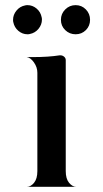

<svg xmlns="http://www.w3.org/2000/svg" viewBox="-20 -720 397 740"><path d="M233.4 -60.5Q233.4 -31.2 246.1 -15.6Q258.8 0 274.4 0H83Q98.6 0 111.3 -15.6Q124 -31.2 124 -60.5V-439.5Q124 -460.9 110.8 -479.5Q97.7 -498 83 -500H107.4Q167 -500 210 -506.8H212.9Q220.7 -506.8 227.1 -501.5Q233.4 -496.1 233.4 -488.3ZM31.2 -634.8Q30.3 -637.7 30.3 -643.6Q30.3 -663.1 43.5 -679.2Q56.6 -695.3 77.1 -699.2Q80.1 -700.2 85.9 -700.2Q105.5 -700.2 121.1 -687Q136.7 -673.8 140.6 -653.3Q141.6 -650.4 141.6 -644.5Q141.6 -625 128.4 -608.9Q115.2 -592.8 94.7 -588.9Q91.8 -587.9 85.9 -587.9Q66.4 -587.9 50.8 -601.1Q35.2 -614.3 31.2 -634.8ZM231.4 -604Q214.8 -620.1 214.8 -643.6Q214.8 -667 231.4 -683.6Q248 -700.2 271.5 -700.2Q294.9 -700.2 311 -683.6Q327.1 -667 327.1 -643.6Q327.1 -620.1 311 -604Q294.9 -587.9 271.5 -587.9Q248 -587.9 231.4 -604Z"/></svg>

Font: Olivea
Style: LigaturesFont
Weight: 400
Designer: Achmad Aprilia Pratama
Version: Version 001.000